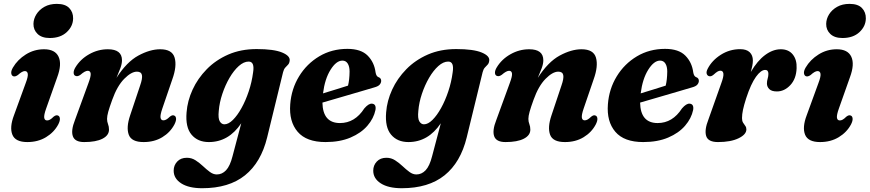

<svg xmlns="http://www.w3.org/2000/svg" viewBox="-20 -721 4485 990"><path d="M236.5 -525Q195.5 -525 173.8 -546Q152 -567 152.5 -598Q153 -624 167.8 -647.5Q182.5 -671 209.2 -686Q236 -701 273 -701Q316.5 -701 337 -679.5Q357.5 -658 357 -626Q356.5 -585.5 324 -555.2Q291.5 -525 236.5 -525ZM218 -161.5Q206 -128 208 -114Q210 -100 223 -100Q230 -100 237.8 -104.2Q245.5 -108.5 256.5 -119.5Q270 -130 279.5 -125Q287.5 -122 288.8 -110Q290 -98 280.5 -79.5Q259 -39 217.5 -13.8Q176 11.5 121 11.5Q59 11.5 43.8 -26.5Q28.5 -64.5 52 -126.5L112.5 -292.5Q125.5 -326.5 123.2 -340.5Q121 -354.5 108 -354.5Q94.5 -354.5 72 -334Q57.5 -324 48 -328Q39.5 -331.5 38 -343.2Q36.5 -355 46.5 -372.5Q70.5 -413.5 113.2 -440.2Q156 -467 207 -467Q264 -467 282 -428.5Q300 -390 275 -322.5Z M370 -329.5Q360.5 -332.5 359.8 -344.8Q359 -357 368.5 -373Q394 -415.5 439.5 -441.2Q485 -467 536 -467Q609 -467 609 -410Q609 -392 600.5 -369Q592 -346 580.5 -319.5Q633.5 -402 693.5 -434.5Q753.5 -467 806 -467Q868 -467 880.5 -423.5Q893 -380 868.5 -312L817 -161.5Q805.5 -128 807.8 -114.2Q810 -100.5 822.5 -100.5Q829.5 -100.5 837 -104.5Q844.5 -108.5 856 -119.5Q869 -130 878.5 -125Q886.5 -122 887.8 -110.2Q889 -98.5 879.5 -79.5Q858 -38.5 816.8 -13.5Q775.5 11.5 720.5 11.5Q658 11.5 644 -26.2Q630 -64 651 -126L702.5 -280Q715.5 -317 711.8 -334.2Q708 -351.5 686 -351.5Q657 -351.5 620.5 -314.5Q584 -277.5 558.5 -206Q544.5 -167.5 538.2 -145Q532 -122.5 532 -108Q532 -93.5 537 -81Q542 -68.5 542 -52.5Q542 -23 508.5 -5.8Q475 11.5 414 11.5Q366.5 11.5 355.8 -18.2Q345 -48 366.5 -102L436 -292.5Q449.5 -328.5 447.5 -342.2Q445.5 -356 432.5 -356Q418.5 -356 395 -335.5Q380.5 -325 370 -329.5Z M1357.5 -12.5Q1326 116.5 1243.2 183Q1160.5 249.5 1022.5 249.5Q953.5 249.5 914.5 224.5Q875.5 199.5 875.5 159Q875.5 131.5 893.8 112Q912 92.5 943.5 92.5Q968 92.5 988.2 105.5Q1008.5 118.5 1026.5 135.5Q1044.5 152.5 1062 165.5Q1079.5 178.5 1098 178.5Q1125 178.5 1145.5 157Q1166 135.5 1179 84.5L1224 -85.5Q1159 11.5 1057 11.5Q999.5 11.5 967.5 -26.8Q935.5 -65 942 -141.5Q946.5 -201 973 -258.8Q999.5 -316.5 1046 -364Q1092.5 -411.5 1157.2 -439.8Q1222 -468 1303.5 -468Q1392 -468 1434.8 -450.2Q1477.5 -432.5 1473.5 -407.5Q1472 -394.5 1465.2 -387.5Q1458.5 -380.5 1451 -372.5Q1443.5 -364.5 1439.5 -348.5ZM1108 -149Q1104 -110.5 1113.2 -95.2Q1122.5 -80 1137 -80Q1158 -80 1181 -102.8Q1204 -125.5 1225.2 -163.8Q1246.5 -202 1262.5 -249.8Q1278.5 -297.5 1285 -347.5Q1294 -403.5 1262 -403.5Q1237 -403.5 1211.2 -380.5Q1185.5 -357.5 1163.5 -319.8Q1141.5 -282 1126.5 -237.2Q1111.5 -192.5 1108 -149Z M1916 -154Q1907 -110.5 1874.5 -72.8Q1842 -35 1787.5 -11.8Q1733 11.5 1658.5 11.5Q1560 11.5 1514.8 -41.5Q1469.5 -94.5 1476.5 -183.5Q1482.5 -262.5 1522 -327.2Q1561.5 -392 1626 -430.5Q1690.5 -469 1771.5 -469Q1841.5 -469 1875.8 -434.2Q1910 -399.5 1916.5 -348Q1920 -327 1932 -323Q1945 -318.5 1945.5 -304.5Q1945.5 -294 1937.8 -284.8Q1930 -275.5 1909 -270Q1881.5 -262 1835 -248.2Q1788.5 -234.5 1736.8 -219.5Q1685 -204.5 1642.5 -192Q1644.5 -86.5 1733 -86.5Q1810 -86.5 1858.5 -162Q1881 -188 1898 -186.5Q1921 -184.5 1916 -154ZM1745.5 -408.5Q1714 -408.5 1684.5 -361.5Q1655 -314.5 1645.5 -239.5Q1678 -249.5 1713 -260.2Q1748 -271 1774.5 -279.5Q1782 -309 1782.5 -352Q1782.5 -378 1773 -393.2Q1763.5 -408.5 1745.5 -408.5Z M2386.5 -12.5Q2355 116.5 2272.2 183Q2189.5 249.5 2051.5 249.5Q1982.5 249.5 1943.5 224.5Q1904.5 199.5 1904.5 159Q1904.5 131.5 1922.8 112Q1941 92.5 1972.5 92.5Q1997 92.5 2017.2 105.5Q2037.5 118.5 2055.5 135.5Q2073.5 152.5 2091 165.5Q2108.5 178.5 2127 178.5Q2154 178.5 2174.5 157Q2195 135.5 2208 84.5L2253 -85.5Q2188 11.5 2086 11.5Q2028.5 11.5 1996.5 -26.8Q1964.5 -65 1971 -141.5Q1975.5 -201 2002 -258.8Q2028.5 -316.5 2075 -364Q2121.5 -411.5 2186.2 -439.8Q2251 -468 2332.5 -468Q2421 -468 2463.8 -450.2Q2506.5 -432.5 2502.5 -407.5Q2501 -394.5 2494.2 -387.5Q2487.5 -380.5 2480 -372.5Q2472.5 -364.5 2468.5 -348.5ZM2137 -149Q2133 -110.5 2142.2 -95.2Q2151.5 -80 2166 -80Q2187 -80 2210 -102.8Q2233 -125.5 2254.2 -163.8Q2275.5 -202 2291.5 -249.8Q2307.5 -297.5 2314 -347.5Q2323 -403.5 2291 -403.5Q2266 -403.5 2240.2 -380.5Q2214.5 -357.5 2192.5 -319.8Q2170.5 -282 2155.5 -237.2Q2140.5 -192.5 2137 -149Z M2542.5 -329.5Q2533 -332.5 2532.2 -344.8Q2531.5 -357 2541 -373Q2566.5 -415.5 2612 -441.2Q2657.5 -467 2708.5 -467Q2781.5 -467 2781.5 -410Q2781.5 -392 2773 -369Q2764.5 -346 2753 -319.5Q2806 -402 2866 -434.5Q2926 -467 2978.5 -467Q3040.5 -467 3053 -423.5Q3065.5 -380 3041 -312L2989.5 -161.5Q2978 -128 2980.2 -114.2Q2982.5 -100.5 2995 -100.5Q3002 -100.5 3009.5 -104.5Q3017 -108.5 3028.5 -119.5Q3041.5 -130 3051 -125Q3059 -122 3060.2 -110.2Q3061.5 -98.5 3052 -79.5Q3030.5 -38.5 2989.2 -13.5Q2948 11.5 2893 11.5Q2830.5 11.5 2816.5 -26.2Q2802.5 -64 2823.5 -126L2875 -280Q2888 -317 2884.2 -334.2Q2880.5 -351.5 2858.5 -351.5Q2829.5 -351.5 2793 -314.5Q2756.5 -277.5 2731 -206Q2717 -167.5 2710.8 -145Q2704.5 -122.5 2704.5 -108Q2704.5 -93.5 2709.5 -81Q2714.5 -68.5 2714.5 -52.5Q2714.5 -23 2681 -5.8Q2647.5 11.5 2586.5 11.5Q2539 11.5 2528.2 -18.2Q2517.5 -48 2539 -102L2608.5 -292.5Q2622 -328.5 2620 -342.2Q2618 -356 2605 -356Q2591 -356 2567.5 -335.5Q2553 -325 2542.5 -329.5Z M3554 -154Q3545 -110.5 3512.5 -72.8Q3480 -35 3425.5 -11.8Q3371 11.5 3296.5 11.5Q3198 11.5 3152.8 -41.5Q3107.5 -94.5 3114.5 -183.5Q3120.5 -262.5 3160 -327.2Q3199.5 -392 3264 -430.5Q3328.5 -469 3409.5 -469Q3479.5 -469 3513.8 -434.2Q3548 -399.5 3554.5 -348Q3558 -327 3570 -323Q3583 -318.5 3583.5 -304.5Q3583.5 -294 3575.8 -284.8Q3568 -275.5 3547 -270Q3519.5 -262 3473 -248.2Q3426.5 -234.5 3374.8 -219.5Q3323 -204.5 3280.5 -192Q3282.5 -86.5 3371 -86.5Q3448 -86.5 3496.5 -162Q3519 -188 3536 -186.5Q3559 -184.5 3554 -154ZM3383.5 -408.5Q3352 -408.5 3322.5 -361.5Q3293 -314.5 3283.5 -239.5Q3316 -249.5 3351 -260.2Q3386 -271 3412.5 -279.5Q3420 -309 3420.5 -352Q3420.5 -378 3411 -393.2Q3401.5 -408.5 3383.5 -408.5Z M3637.5 -328Q3628 -329.5 3624.2 -339.8Q3620.5 -350 3629 -366.5Q3651 -409.5 3696.5 -438.5Q3742 -467.5 3796.5 -467.5Q3829 -467.5 3845.5 -451.8Q3862 -436 3862 -409Q3862 -396.5 3859 -381.2Q3856 -366 3851.5 -350Q3885 -407.5 3925 -437.2Q3965 -467 4006 -467Q4046 -467 4067.8 -440Q4089.5 -413 4087.5 -369Q4085.5 -314.5 4055 -282Q4024.5 -249.5 3986 -249.5Q3958.5 -249.5 3946.5 -261.8Q3934.5 -274 3934.5 -290.5Q3934.5 -303.5 3938.2 -315.5Q3942 -327.5 3942 -340.5Q3942 -360.5 3925.5 -360.5Q3903.5 -360.5 3877.8 -324.8Q3852 -289 3827.5 -214.5Q3816 -178.5 3811 -154.8Q3806 -131 3806 -112Q3806 -97.5 3811.5 -88.5Q3817 -79.5 3822.8 -72Q3828.5 -64.5 3828.5 -54Q3828.5 -27.5 3788.2 -8Q3748 11.5 3682 11.5Q3631 11.5 3621.2 -19.8Q3611.5 -51 3633 -105.5L3699 -291.5Q3712 -326.5 3710 -341.5Q3708 -356.5 3694.5 -356.5Q3687.5 -356.5 3679.8 -352Q3672 -347.5 3659.5 -336Q3647 -325.5 3637.5 -328Z M4324 -525Q4283 -525 4261.2 -546Q4239.5 -567 4240 -598Q4240.5 -624 4255.2 -647.5Q4270 -671 4296.8 -686Q4323.5 -701 4360.5 -701Q4404 -701 4424.5 -679.5Q4445 -658 4444.5 -626Q4444 -585.5 4411.5 -555.2Q4379 -525 4324 -525ZM4305.5 -161.5Q4293.5 -128 4295.5 -114Q4297.5 -100 4310.5 -100Q4317.5 -100 4325.2 -104.2Q4333 -108.5 4344 -119.5Q4357.5 -130 4367 -125Q4375 -122 4376.2 -110Q4377.5 -98 4368 -79.5Q4346.5 -39 4305 -13.8Q4263.5 11.5 4208.5 11.5Q4146.5 11.5 4131.2 -26.5Q4116 -64.5 4139.5 -126.5L4200 -292.5Q4213 -326.5 4210.8 -340.5Q4208.5 -354.5 4195.5 -354.5Q4182 -354.5 4159.5 -334Q4145 -324 4135.5 -328Q4127 -331.5 4125.5 -343.2Q4124 -355 4134 -372.5Q4158 -413.5 4200.8 -440.2Q4243.5 -467 4294.5 -467Q4351.5 -467 4369.5 -428.5Q4387.5 -390 4362.5 -322.5Z"/></svg>

Font: Fraunces 72pt Soft
Style: Bold Italic
Weight: 700
Italic angle: -16°
Version: Version 1.000;[b76b70a41]